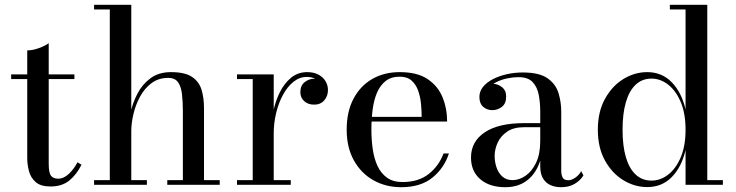

<svg xmlns="http://www.w3.org/2000/svg" viewBox="-20 -770 3068 800"><path d="M190.5 7Q149.5 7 128.8 -11.2Q108 -29.5 100.8 -56.8Q93.5 -84 93.5 -111.5V-560Q116 -560 142 -569.5Q168 -579 183 -590V-88Q183 -50.5 192.2 -38Q201.5 -25.5 222.5 -25.5Q246 -25.5 267.8 -46.5Q289.5 -67.5 303 -94L319.5 -83.5Q299.5 -43 269 -18Q238.5 7 190.5 7ZM26.5 -440.5V-460H290V-440.5Z M372 0V-19.5H437.5V-730.5H372V-750H527V-19.5H592V0ZM677 0V-19.5H742V-304.5Q742 -346.5 738.2 -378.2Q734.5 -410 721.5 -427.8Q708.5 -445.5 681 -445.5Q640.5 -445.5 611.2 -423.5Q582 -401.5 563.5 -367.2Q545 -333 536 -294.8Q527 -256.5 527 -224.5L514.5 -222Q514.5 -255 523.2 -297.2Q532 -339.5 552.2 -379Q572.5 -418.5 607 -444Q641.5 -469.5 692.5 -469.5Q750 -469.5 779.5 -450Q809 -430.5 819.5 -396.8Q830 -363 830 -319.5V-19.5H895.5V0Z M1109 -214.5Q1109 -258.5 1118.2 -303.5Q1127.5 -348.5 1146.2 -386Q1165 -423.5 1193.2 -446.5Q1221.5 -469.5 1260 -469.5Q1287.5 -469.5 1307 -459Q1326.5 -448.5 1336.5 -431.5Q1346.5 -414.5 1346.5 -395Q1346.5 -369.5 1331 -351.8Q1315.5 -334 1289.5 -334Q1263 -334 1247.2 -348.8Q1231.5 -363.5 1231.5 -386Q1231.5 -414 1249.8 -428Q1268 -442 1289.5 -442Q1305 -442 1317.8 -435.8Q1330.5 -429.5 1338 -419Q1345.5 -408.5 1345.5 -395H1326Q1326 -410.5 1316.8 -423Q1307.5 -435.5 1292 -442.5Q1276.5 -449.5 1258 -449.5Q1228 -449.5 1202.8 -429.2Q1177.5 -409 1159 -374.8Q1140.5 -340.5 1130.5 -298.8Q1120.5 -257 1120.5 -214.5ZM1120.5 -460V-19.5H1191.5V0H967.5V-19.5H1033V-440.5H967.5V-460Z M1651.5 10Q1587.5 10 1536.2 -18.8Q1485 -47.5 1454.8 -101.2Q1424.5 -155 1424.5 -230Q1424.5 -305 1453 -358.8Q1481.5 -412.5 1531.2 -441Q1581 -469.5 1645.5 -469.5Q1718 -469.5 1761.2 -440.8Q1804.5 -412 1823.8 -365Q1843 -318 1843 -263.5H1492V-283H1737Q1737 -308 1734.2 -337Q1731.5 -366 1722.5 -391.8Q1713.5 -417.5 1695.2 -434Q1677 -450.5 1645.5 -450.5Q1609.5 -450.5 1586.5 -432.2Q1563.5 -414 1550.5 -383Q1537.5 -352 1532.5 -312.5Q1527.5 -273 1527.5 -230Q1527.5 -187 1533.2 -147.8Q1539 -108.5 1553.2 -78Q1567.5 -47.5 1592.8 -29.5Q1618 -11.5 1657 -11.5Q1724 -11.5 1766.5 -45.2Q1809 -79 1828 -130.5H1850.5Q1831 -70 1782 -30Q1733 10 1651.5 10Z M2318 10Q2294.5 10 2274.8 1.8Q2255 -6.5 2243 -25.8Q2231 -45 2231 -77.5V-304.5Q2231 -340.5 2225 -373.5Q2219 -406.5 2199.8 -427.5Q2180.5 -448.5 2140.5 -448.5Q2118 -448.5 2093.8 -443.5Q2069.5 -438.5 2048.8 -428.2Q2028 -418 2015 -402.5Q2002 -387 2002 -366H1978.5Q1978.5 -391.5 1995.2 -406.2Q2012 -421 2032 -421Q2053.5 -421 2071.2 -407.2Q2089 -393.5 2089 -368Q2089 -338 2070.8 -324.5Q2052.5 -311 2032 -311Q2009 -311 1993.2 -325Q1977.5 -339 1977.5 -366Q1977.5 -389.5 1992.8 -408.2Q2008 -427 2033.8 -440.2Q2059.5 -453.5 2091.8 -460.8Q2124 -468 2158 -468Q2227 -468 2261.2 -444Q2295.5 -420 2307 -382.5Q2318.5 -345 2318.5 -304.5V-58.5Q2318.5 -42 2324.2 -30.5Q2330 -19 2348.5 -19Q2361.5 -19 2377.2 -29.8Q2393 -40.5 2401.5 -57L2411 -39Q2398 -18 2374.5 -4Q2351 10 2318 10ZM2085 10Q2020 10 1981.2 -23.2Q1942.5 -56.5 1942.5 -113.5Q1942.5 -180.5 2000 -218.8Q2057.5 -257 2164 -257H2277.5V-240H2164Q2120 -240 2093 -221.5Q2066 -203 2053.5 -175.5Q2041 -148 2041 -120.5Q2041 -95.5 2048.8 -72.5Q2056.5 -49.5 2073 -34.5Q2089.5 -19.5 2116 -19.5Q2143.5 -19.5 2170 -37.8Q2196.5 -56 2213.8 -92.2Q2231 -128.5 2231 -183H2242.5Q2242.5 -126 2224.2 -82.5Q2206 -39 2171 -14.5Q2136 10 2085 10Z M2677 9.5Q2624.5 9.5 2577.5 -19Q2530.5 -47.5 2500.8 -101Q2471 -154.5 2471 -229.5Q2471 -304.5 2500.8 -358.2Q2530.5 -412 2577.5 -440.8Q2624.5 -469.5 2677 -469.5Q2738 -469.5 2779 -427.2Q2820 -385 2836.5 -314V-730.5H2771V-750H2927V-19.5H2992V0H2836.5V-145Q2820 -74 2779 -32.2Q2738 9.5 2677 9.5ZM2694.5 -17.5Q2732 -17.5 2764.2 -42.5Q2796.5 -67.5 2816.5 -114.8Q2836.5 -162 2836.5 -229.5Q2836.5 -297 2816.5 -344.5Q2796.5 -392 2764.2 -417.2Q2732 -442.5 2694.5 -442.5Q2655.5 -442.5 2628.5 -417Q2601.5 -391.5 2587.8 -344Q2574 -296.5 2574 -229.5Q2574 -162.5 2587.8 -115.2Q2601.5 -68 2628.5 -42.8Q2655.5 -17.5 2694.5 -17.5Z"/></svg>

Font: Bodoni Moda 11pt
Style: Regular
Weight: 400
Version: Version 2.004